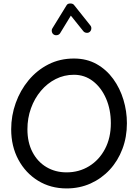

<svg xmlns="http://www.w3.org/2000/svg" viewBox="-20 -1038 785 1097"><path d="M360.4 38.6Q269 38.6 197.5 -5.4Q126 -49.3 85 -125.7Q43.9 -202.1 43.9 -299.3Q43.9 -377 69.8 -449.5Q95.7 -522 143.3 -579.3Q190.9 -636.7 256.6 -670.2Q322.3 -703.6 402.3 -703.6Q475.6 -703.6 532 -671.9Q588.4 -640.1 627 -586.9Q665.5 -533.7 685.3 -468Q705.1 -402.3 705.1 -334Q705.1 -254.9 679.4 -187Q653.8 -119.1 607.2 -68.6Q560.5 -18.1 497.6 10.3Q434.6 38.6 360.4 38.6ZM360.4 -53.2Q431.6 -53.2 489 -88.4Q546.4 -123.5 579.8 -186.8Q613.3 -250 613.3 -334Q613.3 -411.6 586.2 -474.4Q559.1 -537.1 511.5 -574Q463.9 -610.8 402.3 -610.8Q346.7 -610.8 298.3 -586.4Q250 -562 213.6 -518.8Q177.2 -475.6 157 -419.4Q136.7 -363.3 136.7 -299.3Q136.7 -224.1 165.8 -168.7Q194.8 -113.3 245.4 -83.3Q295.9 -53.2 360.4 -53.2ZM287.6 -840.3Q278.8 -845.7 276.4 -856.4Q273.9 -867.2 279.3 -876L360.4 -1007.8Q366.2 -1018.1 381.3 -1018.1Q396.5 -1018.1 402.8 -1009.8L496.6 -892.1Q502.9 -884.3 501.7 -873.3Q500.5 -862.3 492.2 -855.5Q484.4 -849.1 473.4 -850.6Q462.4 -852.1 456.1 -859.9L384.8 -948.7L323.7 -848.6Q318.4 -839.8 307.4 -837.4Q296.4 -835 287.6 -840.3Z"/></svg>

Font: Mikhak Medium
Style: Regular
Weight: 500
Designer: Amin Abedi
Version: Version 3.3